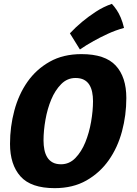

<svg xmlns="http://www.w3.org/2000/svg" viewBox="-20 -962 709 997"><path d="M403 -681Q526 -681 581 -621.5Q636 -562 636 -453Q636 -364 613.5 -280Q591 -196 545 -130.5Q499 -65 429 -25Q359 15 264 15Q141 15 86.5 -46Q32 -107 32 -215Q32 -304 54.5 -388Q77 -472 122.5 -537Q168 -602 238 -641.5Q308 -681 403 -681ZM372 -557Q329 -557 297.5 -525Q266 -493 246 -445Q226 -397 216 -340Q206 -283 206 -233Q206 -207 210.5 -184.5Q215 -162 225.5 -145Q236 -128 253.5 -118.5Q271 -109 297 -109Q340 -109 371.5 -141.5Q403 -174 423 -223Q443 -272 453 -329.5Q463 -387 463 -437Q463 -462 458.5 -484Q454 -506 443.5 -522.5Q433 -539 415.5 -548Q398 -557 372 -557ZM343 -789Q373 -821 408 -850Q438 -875 477.5 -901Q517 -927 561 -942Q574 -928 586 -910Q597 -894 607 -870.5Q617 -847 624 -817Q580 -805 539 -786Q498 -767 466 -749Q428 -728 395 -705Z"/></svg>

Font: Amaranth
Style: Bold Italic
Weight: 700
Italic angle: -12°
Designer: Gesine Todt
Foundry: Gesine Todt
Version: Version 1.001